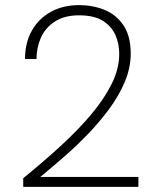

<svg xmlns="http://www.w3.org/2000/svg" viewBox="-20 -732 615 752"><path d="M71 0V-34Q146 -95 213.5 -156.5Q281 -218 333.5 -279.5Q386 -341 416.5 -401.5Q447 -462 447 -521Q447 -562 431.5 -596Q416 -630 382 -651Q348 -672 289 -672Q233 -672 195.5 -648Q158 -624 140.5 -585Q123 -546 123 -501H78Q78 -564 104.5 -611.5Q131 -659 179 -685.5Q227 -712 290 -712Q343 -712 389 -693.5Q435 -675 463.5 -633Q492 -591 492 -522Q492 -467 469 -412Q446 -357 407.5 -305Q369 -253 322.5 -205Q276 -157 227.5 -115Q179 -73 138 -39H522V0Z"/></svg>

Font: DM Sans 11pt ExtraLight
Style: Regular
Weight: 250
Version: Version 4.004;gftools[0.9.30]